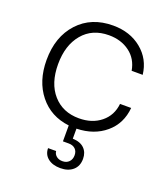

<svg xmlns="http://www.w3.org/2000/svg" viewBox="-137 -626 824 941"><g transform="rotate(20 275.5 -156.0)"><path d="M196.8 145H238.8Q240.2 160.6 252.7 170.9Q265.1 181.2 284.2 181.2Q305.7 181.2 318.4 168Q331.1 154.8 331.1 133.8Q331.1 112.8 318.4 100.8Q305.7 88.9 284.2 88.9H253.9V5.9Q157.2 -5.4 99.6 -77.1Q42 -148.9 42 -258.8Q42 -380.4 110.4 -454.6Q178.7 -528.8 292 -528.8Q380.4 -528.8 440.4 -479.7Q500.5 -430.7 509.8 -351.1H452.1Q441.9 -410.6 397.2 -443.8Q352.5 -477.1 289.1 -477.1Q202.1 -477.1 152.1 -417.2Q102.1 -357.4 102.1 -258.8Q102.1 -159.2 152.8 -101.6Q203.6 -43.9 288.1 -43.9Q356.9 -43.9 402.3 -80.8Q447.8 -117.7 454.1 -179.2H512.2Q504.9 -95.7 445.3 -45.2Q385.7 5.4 294.9 7.8V60.1Q334.5 61.5 355.2 82Q376 102.5 376 136.2Q376 174.3 351.3 195.6Q326.7 216.8 286.1 216.8Q245.6 216.8 221.2 197.3Q196.8 177.7 196.8 145Z"/></g></svg>

Font: Lumene Sans Light
Style: Regular
Weight: 300
Designer: Deni Anggara
Version: Version 1.003;Glyphs 3.1.2 (3151)